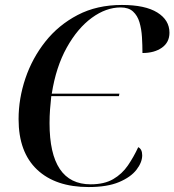

<svg xmlns="http://www.w3.org/2000/svg" viewBox="-20 -745 704 775"><path d="M338 10Q204 10 129.5 -60.5Q55 -131 55 -264Q55 -347 82.5 -428.5Q110 -510 163 -577Q216 -644 293.5 -684.5Q371 -725 472 -725Q566 -725 615 -694.5Q664 -664 664 -613Q664 -574 633.5 -552.5Q603 -531 555 -531Q555 -563 553 -595.5Q551 -628 543 -655Q535 -682 517 -698.5Q499 -715 467 -715Q408 -715 350.5 -673Q293 -631 249.5 -553Q206 -475 189 -367H462L460 -357H187Q184 -331 182 -303.5Q180 -276 180 -248Q180 -1 346 -1Q401 -1 437 -22Q473 -43 496.5 -77.5Q520 -112 538 -151Q554 -143 554 -118Q554 -90 531 -60Q508 -30 460.5 -10Q413 10 338 10Z"/></svg>

Font: Noto Serif Display Medium
Style: Italic
Weight: 500
Italic angle: -12°
Designer: Monotype Design Team
Foundry: Monotype Imaging Inc.
Version: Version 2.009